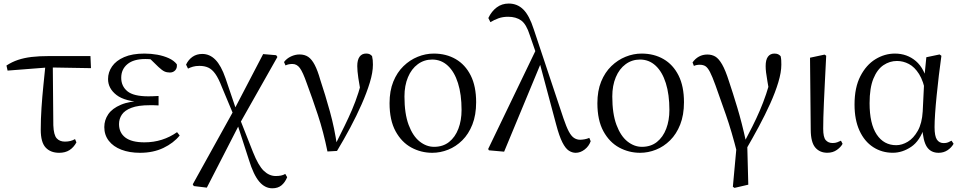

<svg xmlns="http://www.w3.org/2000/svg" viewBox="-20 -825 5281 1055"><path d="M21.7 -437.1 15.5 -465Q45.8 -484.8 79 -495.9Q112.2 -507.1 153.9 -512.1Q195.6 -517 251.4 -517H477L479.9 -450.5L245.4 -454.5ZM305.2 14.6Q257.7 14.6 230.8 -14.3Q203.9 -43.2 203.9 -112.1Q203.9 -170.4 208 -232.2Q212.1 -293.9 218.4 -355.7Q224.8 -417.4 230.5 -474.9H270L273 -136.8Q275 -83.2 291.5 -65Q307.9 -46.9 336.5 -46.9Q353.3 -46.9 366.7 -50.3Q380.1 -53.7 392.3 -60.7L399.9 -42.7Q385 -15 361.8 -0.2Q338.6 14.6 305.2 14.6Z M749.3 14.6Q691 14.6 646.7 -2.5Q602.3 -19.6 577.7 -51.5Q553.1 -83.4 553.1 -126.7Q553.1 -165.3 574.9 -197.3Q596.7 -229.3 644.5 -249.5Q692.3 -269.8 769.7 -271.6V-263.4Q666.9 -266.8 620.3 -302.9Q573.7 -339 573.7 -390.7Q573.7 -428.3 595.7 -460Q617.6 -491.8 662.1 -511.2Q706.6 -530.6 773.8 -530.6Q809.9 -530.6 844.4 -524.4Q879 -518.1 907.3 -505.3Q935.6 -492.4 951.6 -471.9Q954.2 -450.8 942.8 -438.7Q931.5 -426.5 913.6 -426.5Q896.7 -426.5 883.7 -432.4Q870.7 -438.4 850.9 -456.8L793.6 -512.6L849.7 -511.5L859 -491.9Q833.4 -496.3 815.7 -498.5Q798.1 -500.7 778.7 -500.7Q714 -500.7 680 -472.4Q646.1 -444.1 646.1 -397.6Q646.1 -351.6 680 -323.6Q713.8 -295.7 795.2 -295.7Q807.3 -295.7 820.2 -296.2Q833.1 -296.7 851.3 -297.7V-245.7Q831.9 -246.9 822.4 -246.9Q813 -246.9 804.6 -246.9Q739.1 -246.9 702.1 -232.6Q665.1 -218.4 649.6 -195.2Q634 -172 634 -143.3Q634 -95.8 668.7 -69.3Q703.4 -42.9 773.6 -42.9Q824.3 -42.9 869.3 -57.2Q914.3 -71.5 952.9 -98.8L967.3 -80.5Q933.8 -38.9 877.8 -12.1Q821.9 14.6 749.3 14.6Z M1044.9 197.4 1039.1 187.9 1266.7 -222.5 1425.9 -527.8 1497.5 -521.7 1504.3 -511.9 1295.9 -143.3 1116.5 206ZM1476.3 209.6Q1435.3 209.6 1404.1 172.5Q1372.9 135.4 1347.6 53.1L1283.1 -146.4H1275.8L1298.4 -171L1370.2 10.9Q1399.5 84.7 1429.4 113.5Q1459.4 142.2 1495 142.2Q1510.2 142.2 1523.6 139.7Q1537 137.2 1547.5 130.6L1557.9 148.8Q1546.3 177.1 1526.7 193.4Q1507.1 209.6 1476.3 209.6ZM1263.9 -192.1 1198.9 -347.5Q1180.9 -394 1163.2 -419Q1145.4 -444 1124.6 -453.5Q1103.8 -463 1075.8 -463Q1055.1 -463 1040.2 -458.6Q1025.2 -454.2 1013 -448L1002.4 -470Q1015.4 -497.5 1038.2 -513.1Q1061 -528.6 1091.2 -528.6Q1132.5 -528.6 1163.7 -496.7Q1195 -464.9 1219.1 -395.3L1280.1 -215.5H1289.6Z M1779.3 7.3Q1757.3 -100.7 1726.6 -193.6Q1695.8 -286.5 1665.7 -367.2Q1644.2 -428.8 1627.7 -451.1Q1611.3 -473.5 1586.8 -473.5Q1564.8 -473.5 1548.8 -465.5L1540.6 -484.2Q1555.3 -503.8 1578.8 -514.8Q1602.4 -525.8 1625.8 -525.8Q1654.3 -525.8 1673.9 -512.4Q1693.4 -498.9 1709.3 -468.4Q1725.3 -437.9 1739.9 -386.3Q1766.8 -305.9 1792.7 -212.5Q1818.6 -119.1 1832.2 -22.3H1817.7L1824.1 -33.8Q1850.7 -86.9 1873.2 -132.7Q1895.7 -178.4 1914.6 -222.6Q1933.6 -266.8 1949.3 -315.8Q1964.9 -364.7 1978.7 -423.6L1965.7 -295.2Q1954.9 -355.7 1949 -395.9Q1943.1 -436.1 1943.1 -462Q1943.1 -495.7 1955.8 -513.3Q1968.5 -530.8 1991.9 -530.8Q2003.8 -530.8 2011.2 -527.2Q2018.5 -523.6 2024.4 -516.7Q2027.1 -505.4 2028.1 -494.5Q2029.1 -483.5 2029.1 -469.6Q2029.1 -427.2 2012.1 -371.4Q1995.2 -315.7 1967.2 -252.2Q1939.2 -188.7 1904.1 -122.9Q1869 -57.2 1831.8 4.4Z M2355.1 14.6Q2293.7 14.6 2240.2 -14.3Q2186.7 -43.3 2153.6 -103.8Q2120.5 -164.4 2120.5 -258Q2120.5 -325.8 2141.2 -376.7Q2161.9 -427.5 2197.1 -461.6Q2232.4 -495.8 2275.7 -513.2Q2318.9 -530.6 2363.5 -530.6Q2431.5 -530.6 2483.9 -500.3Q2536.4 -470 2566.4 -410.5Q2596.3 -351.1 2596.3 -263.4Q2596.3 -193 2575.6 -140.7Q2554.9 -88.3 2520.1 -53.9Q2485.2 -19.4 2442.3 -2.4Q2399.5 14.6 2355.1 14.6ZM2365 -18.2Q2414 -18.2 2447.6 -44.9Q2481.2 -71.6 2498.7 -117.6Q2516.2 -163.6 2516.2 -220.9Q2516.2 -306 2496.6 -368.1Q2477.1 -430.2 2440.7 -464Q2404.4 -497.8 2354.8 -497.8Q2310.4 -497.8 2275.7 -472.2Q2241 -446.7 2221.7 -400.7Q2202.4 -354.8 2202.4 -294.9Q2202.4 -200.6 2225.3 -139Q2248.3 -77.4 2285.6 -47.8Q2322.9 -18.2 2365 -18.2Z M2666.7 1 2662.3 -6.2 2928.2 -558.1 2955.4 -486.1 2750.1 8.4ZM3143.2 14.6Q3123.9 14.6 3105.5 2.7Q3087.1 -9.3 3070.1 -42.8Q3053 -76.4 3035.9 -141L2944.2 -483.6L2941.4 -486.2L2891 -632.1Q2872.2 -692 2843.9 -712.4Q2815.5 -732.9 2772 -732.9Q2742.6 -732.9 2719 -724.4Q2695.5 -716 2674.8 -703.2L2663.3 -725.9Q2680.7 -762.8 2709.1 -784.1Q2737.4 -805.5 2775.6 -805.5Q2822.9 -805.5 2855.9 -772.5Q2888.8 -739.6 2912.9 -664.1L3076 -175Q3092 -127.8 3105.6 -102.3Q3119.2 -76.9 3134.4 -67Q3149.6 -57.1 3167.9 -57.1Q3177.5 -57.1 3191.6 -59.5Q3205.7 -61.9 3218.1 -67.4L3225.7 -49.1Q3216 -21.5 3192.5 -3.4Q3169 14.6 3143.2 14.6Z M3497.1 14.6Q3435.7 14.6 3382.2 -14.3Q3328.7 -43.3 3295.6 -103.8Q3262.5 -164.4 3262.5 -258Q3262.5 -325.8 3283.2 -376.7Q3303.9 -427.5 3339.1 -461.6Q3374.4 -495.8 3417.7 -513.2Q3460.9 -530.6 3505.5 -530.6Q3573.5 -530.6 3625.9 -500.3Q3678.4 -470 3708.4 -410.5Q3738.3 -351.1 3738.3 -263.4Q3738.3 -193 3717.6 -140.7Q3696.9 -88.3 3662.1 -53.9Q3627.2 -19.4 3584.3 -2.4Q3541.5 14.6 3497.1 14.6ZM3507 -18.2Q3556 -18.2 3589.6 -44.9Q3623.2 -71.6 3640.7 -117.6Q3658.2 -163.6 3658.2 -220.9Q3658.2 -306 3638.6 -368.1Q3619.1 -430.2 3582.7 -464Q3546.4 -497.8 3496.8 -497.8Q3452.4 -497.8 3417.7 -472.2Q3383 -446.7 3363.7 -400.7Q3344.4 -354.8 3344.4 -294.9Q3344.4 -200.6 3367.3 -139Q3390.3 -77.4 3427.6 -47.8Q3464.9 -18.2 3507 -18.2Z M4006.9 201.2 4030.4 -54.5 4031.5 19.9Q4000.7 -102.8 3968.4 -195.1Q3936.1 -287.4 3911.3 -356.6Q3893.7 -405.3 3881.2 -429.3Q3868.7 -453.2 3856.4 -461.2Q3844.1 -469.2 3824.8 -469.2Q3806.9 -469.2 3792.8 -462.8L3785.4 -481.9Q3799.8 -502.6 3820.5 -514Q3841.1 -525.4 3866.9 -525.4Q3891.2 -525.4 3910.3 -514.3Q3929.3 -503.2 3947.9 -471Q3966.4 -438.9 3986.1 -376.7Q4006.1 -317.3 4031.1 -234.6Q4056.1 -151.9 4079.4 -45.7L4085.6 -44.3L4091.7 189.8L4015.9 207.4ZM4079.2 -3.5 4061.9 -28.9Q4090.5 -83.1 4113.6 -128.9Q4136.7 -174.7 4155.2 -218Q4173.8 -261.2 4189.6 -307.8Q4205.3 -354.4 4219.1 -409.4L4210.5 -298.4Q4201.6 -349.9 4196.6 -379.4Q4191.6 -409 4189.3 -427.5Q4187.1 -446.1 4187.1 -461.8Q4187.1 -496.9 4199.9 -513.8Q4212.7 -530.6 4234.9 -530.6Q4247.8 -530.6 4255.3 -527Q4262.8 -523.4 4269.4 -516.5Q4272.1 -505 4272.7 -494.2Q4273.3 -483.3 4273.3 -469.6Q4273.3 -427.9 4256.7 -372.9Q4240.2 -317.8 4212.1 -255.6Q4184 -193.4 4149.3 -128.8Q4114.5 -64.3 4079.2 -3.5Z M4525.8 14.4Q4484.3 14.4 4459.7 -14.5Q4435.2 -43.4 4434.8 -111.9L4430.9 -507.9L4511 -525L4519.8 -518.8Q4515.3 -430.3 4512.2 -367.2Q4509.1 -304.2 4507.1 -259Q4505.1 -213.9 4504.2 -180.2Q4503.3 -146.5 4503.3 -117.6Q4503.3 -70.5 4517.4 -54.8Q4531.4 -39.1 4555 -39.1Q4569.8 -39.1 4580.5 -43.2Q4591.3 -47.3 4600.9 -52L4609.8 -34.8Q4600.5 -16.9 4578.5 -1.3Q4556.5 14.4 4525.8 14.4Z M4885.8 14.4Q4825.7 14.4 4777.8 -16.7Q4729.9 -47.8 4702.7 -107.2Q4675.5 -166.5 4675.5 -250.6Q4675.5 -344.2 4707.6 -406.4Q4739.6 -468.5 4790.3 -499.6Q4841.1 -530.6 4897.2 -530.6Q4964.2 -530.6 5012.5 -489.4Q5060.8 -448.1 5080.7 -358.5H5088.3L5066.5 -312.6Q5054.5 -379.3 5030.1 -418.1Q5005.6 -456.9 4974.2 -473.4Q4942.8 -490 4908.7 -490Q4868.8 -490 4834.5 -467Q4800.2 -444 4779.2 -392.9Q4758.2 -341.7 4758.2 -257.8Q4758.2 -144.9 4797.3 -86Q4836.4 -27.2 4904.4 -27.2Q4936.3 -27.2 4968 -46.2Q4999.8 -65.2 5023.1 -106.4Q5046.3 -147.6 5050.1 -212.9L5059.4 -403.1L5070 -510.5L5142.8 -525.8L5152.8 -518.4Q5145.4 -466.9 5138.8 -410.4Q5132.2 -353.9 5126.7 -299.8Q5121.2 -245.7 5118.2 -200.8Q5115.2 -155.9 5115.2 -126.6Q5115.2 -76.9 5128.2 -57.8Q5141.2 -38.7 5165.6 -38.7Q5179.4 -38.7 5189.2 -42.6Q5199 -46.5 5208.5 -52L5219.8 -34.9Q5207.5 -13.4 5186.2 0.6Q5164.9 14.6 5137.4 14.6Q5095 14.6 5073.4 -17.4Q5051.8 -49.4 5047.1 -127.8L5059.9 -128.2Q5035.3 -50.9 4986.8 -18.3Q4938.4 14.4 4885.8 14.4Z"/></svg>

Font: Noto Serif KR ExtraLight
Style: Regular
Weight: 200
Designer: Ryoko NISHIZUKA 西塚涼子 (kana & ideographs); Frank Grießhammer (Latin, Greek & Cyrillic); Wenlong ZHANG 张文龙 (bopomofo); San
Foundry: Adobe
Version: Version 2.002-H1;hotconv 1.1.0;makeotfexe 2.6.0